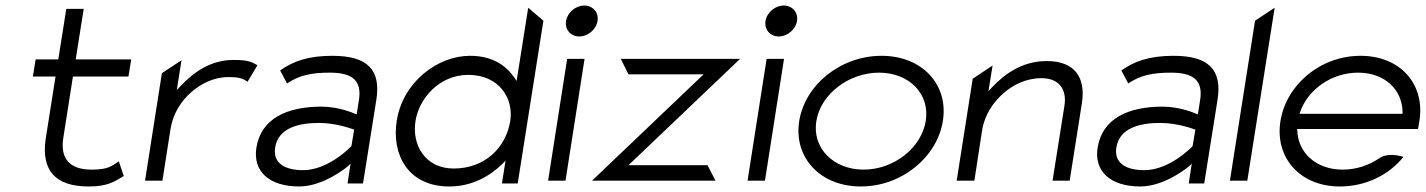

<svg xmlns="http://www.w3.org/2000/svg" viewBox="-20 -664 5161 695"><path d="M181 -387 145 -159C130 -49 178 11 301 11C367 11 393 -5 428 -27L410 -80C382 -61 369 -50 311 -50C230 -50 198 -92 209 -164L244 -387H445L455 -449H254L283 -632H220L191 -449H109L99 -387Z M568 -10 597 -196C606 -253 636 -299 673 -331C706 -360 753 -385 807 -385C848 -385 861 -379 876 -368L912 -428C889 -440 880 -447 825 -447C742 -447 680 -402 632 -351L620 -338L637 -446L566 -399L505 -10Z M1063 11C1153 11 1239 -62 1239 -62L1249 -72L1238 0H1294L1342 -301C1360 -412 1310 -462 1183 -462C1095 -462 1041 -442 994 -409L1019 -362C1064 -392 1108 -401 1174 -401C1255 -401 1291 -373 1279 -300L1271 -250L1263 -253C1263 -253 1208 -278 1144 -278C1020 -278 925 -236 908 -129C895 -44 954 11 1063 11ZM1135 -219C1199 -219 1258 -196 1258 -196L1262 -195L1252 -135L1251 -134C1251 -134 1170 -48 1077 -48C1012 -48 967 -73 976 -130C987 -201 1061 -219 1135 -219Z M1606 11C1689 11 1752 -26 1799 -71L1810 -83L1797 0H1854L1947 -589L1892 -636L1850 -371L1842 -383C1811 -427 1763 -462 1681 -462C1565 -462 1438 -368 1416 -226C1397 -106 1456 11 1606 11ZM1675 -393C1786 -393 1840 -309 1827 -226C1811 -128 1734 -54 1622 -54C1521 -54 1470 -137 1484 -226C1497 -308 1570 -393 1675 -393Z M2077 -532C2108 -532 2138 -557 2143 -588C2148 -619 2126 -644 2095 -644C2064 -644 2034 -619 2029 -588C2024 -557 2046 -532 2077 -532ZM2027 -10 2096 -451H2033L1964 -10Z M2570 -10 2541 -66H2255L2659 -451H2227L2255 -395H2527L2123 -10Z M2799 -532C2830 -532 2860 -557 2865 -588C2870 -619 2848 -644 2817 -644C2786 -644 2756 -619 2751 -588C2746 -557 2768 -532 2799 -532ZM2749 -10 2818 -451H2755L2686 -10Z M3096 11C3244 11 3372 -95 3393 -226C3414 -357 3319 -462 3171 -462C3023 -462 2894 -357 2873 -226C2852 -95 2948 11 3096 11ZM3162 -401C3271 -401 3347 -324 3331 -226C3315 -128 3215 -50 3106 -50C2997 -50 2919 -128 2935 -226C2951 -324 3053 -401 3162 -401Z M3507 -10 3535 -192C3544 -249 3576 -295 3613 -327C3646 -356 3693 -381 3750 -381C3817 -381 3842 -337 3833 -281L3790 -10H3852L3896 -289C3911 -382 3872 -443 3769 -443C3682 -443 3618 -398 3570 -347L3558 -334L3573 -427L3501 -379L3443 -10Z M4108 11C4198 11 4284 -62 4284 -62L4294 -72L4283 0H4339L4387 -301C4405 -412 4355 -462 4228 -462C4140 -462 4086 -442 4039 -409L4064 -362C4109 -392 4153 -401 4219 -401C4300 -401 4336 -373 4324 -300L4316 -250L4308 -253C4308 -253 4253 -278 4189 -278C4065 -278 3970 -236 3953 -129C3940 -44 3999 11 4108 11ZM4180 -219C4244 -219 4303 -196 4303 -196L4307 -195L4297 -135L4296 -134C4296 -134 4215 -48 4122 -48C4057 -48 4012 -73 4021 -130C4032 -201 4106 -219 4180 -219Z M4495 -10 4594 -636 4523 -589 4432 -10Z M4830 11C4924 11 5008 -31 5060 -96C5045 -101 5001 -112 4971 -90C4933 -65 4889 -50 4840 -50C4745 -50 4679 -110 4676 -191L4675 -197H5113L5118 -227C5139 -358 5050 -462 4905 -462C4759 -462 4636 -357 4615 -226C4594 -95 4684 11 4830 11ZM4686 -258C4714 -340 4800 -401 4896 -401C4992 -401 5056 -340 5057 -258V-252H4684Z"/></svg>

Font: Charger Pro
Style: LitExtObl
Weight: 300
Designer: Jasper
Foundry: Cannot Into Space Fonts
Version: Version 1.09